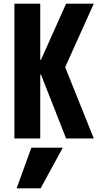

<svg xmlns="http://www.w3.org/2000/svg" viewBox="-20 -750 540 1040"><path d="M200 270H70L150 50H320ZM58 0V-730H198V-426H202L338 -730H488L333 -386L488 0H338L202 -346H198V0Z"/></svg>

Font: M PLUS 1 Code
Style: Regular
Weight: 400
Designer: Coji Morishita
Foundry: UNDERFOREST DESIGN
Version: Version 1.005